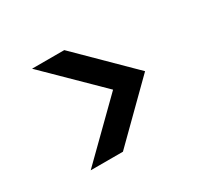

<svg xmlns="http://www.w3.org/2000/svg" viewBox="-101 -732 793 743"><g transform="rotate(-30 295.0 -361.0)"><path d="M112 -588H256L486 -361L256 -134H112L343 -361Z"/></g></svg>

Font: Fz Poppins Med
Style: Regular
Weight: 500
Designer: Ninad Kale (Devanagari), Jonny Pinhorn (Latin)
Foundry: Indian Type Foundry
Version: Vit hóa bi Vntype.Com & FontZin.Com